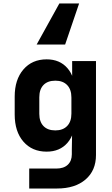

<svg xmlns="http://www.w3.org/2000/svg" viewBox="-20 -900 640 1100"><path d="M147.4 180V65.7H302.4Q345.2 65.7 368.3 43.9Q391.5 22.1 391.5 -16.1V-41.5L393.5 -161.2H361.1L410.4 -220.2Q410.4 -132.2 366.5 -81.7Q322.7 -31.2 247.2 -31.2Q163.9 -31.2 114.1 -88.6Q64.2 -146 64.2 -244.2V-346.7Q64.2 -444.1 114.1 -502Q163.9 -560 247.2 -560Q322.7 -560 366.5 -509.3Q410.4 -458.6 410.4 -370.5L361.1 -455H393.4V-550H529.9V-11.9Q529.9 77.1 469.9 128.5Q409.9 180 306.5 180ZM297.2 -152.9Q340.4 -152.9 364.8 -178.2Q389.1 -203.4 389.1 -249.2V-341.5Q389.1 -387.4 364.8 -412.6Q340.4 -437.8 297.2 -437.8Q252.9 -437.8 229 -412.9Q205.2 -388 205.2 -343V-247.7Q205.2 -202.8 229 -177.9Q252.9 -152.9 297.2 -152.9ZM433.2 -880 353.2 -645H190L320 -880Z"/></svg>

Font: JetBrains Mono
Style: Regular
Weight: 400
Monospace: yes
Designer: Philipp Nurullin, Konstantin Bulenkov
Foundry: JetBrains
Version: Version 2.305